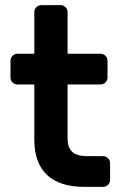

<svg xmlns="http://www.w3.org/2000/svg" viewBox="-20 -730 479 750"><path d="M261.5 -137.5C249.8 -149.2 244 -166 244 -188V-400H373C380.3 -400 386.7 -402.7 392 -408C397.3 -413.3 400 -419.7 400 -427V-493C400 -500.3 397.3 -506.7 392 -512C386.7 -517.3 380.3 -520 373 -520H244V-683C244 -690.3 241.3 -696.7 236 -702C230.7 -707.3 224.3 -710 217 -710H141C133.7 -710 127.3 -707.3 122 -702C116.7 -696.7 114 -690.3 114 -683V-520H48C40.7 -520 34.3 -517.3 29 -512C23.7 -506.7 21 -500.3 21 -493V-427C21 -419.7 23.7 -413.3 29 -408C34.3 -402.7 40.7 -400 48 -400H114V-185C114 -123.7 130.7 -77.5 164 -46.5C197.3 -15.5 245.7 0 309 0H383C390.3 0 396.7 -2.7 402 -8C407.3 -13.3 410 -19.7 410 -27V-93C410 -100.3 407.3 -106.7 402 -112C396.7 -117.3 390.3 -120 383 -120H322C293.3 -120 273.2 -125.8 261.5 -137.5Z"/></svg>

Font: Rubik
Style: Regular
Weight: 500
Designer: Hubert & Fischer
Foundry: Hubert & Fischer
Version: Version 1.100